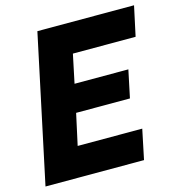

<svg xmlns="http://www.w3.org/2000/svg" viewBox="-106 -803 834 896"><g transform="rotate(-15 311.0 -355.0)"><path d="M155 -710H622L591 -566H288L259 -428H519L491 -295H231L198 -144H510L480 0H4Z"/></g></svg>

Font: Raleway ExtraBold
Style: Italic
Weight: 800
Italic angle: -12°
Designer: Matt McInerney, Pablo Impallari, Rodrigo Fuenzalida
Foundry: Matt McInerney, Pablo Impallari, Rodrigo Fuenzalida
Version: Version 4.026